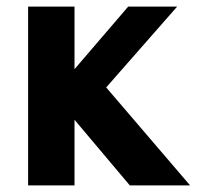

<svg xmlns="http://www.w3.org/2000/svg" viewBox="-20 -560 599 580"><path d="M205.1 -351.1 367.2 -540H515.1L300.8 -295.9L554.2 0H372.1L205.1 -198.2V0H64.9V-540H205.1Z"/></svg>

Font: Miedinger*
Style: Bold
Weight: 700
Version: Version 001.000